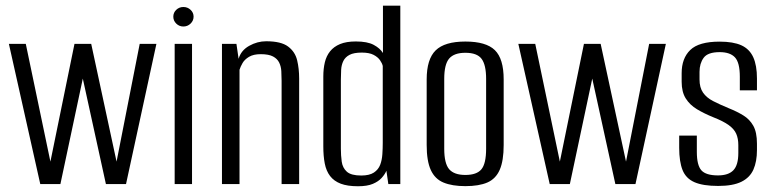

<svg xmlns="http://www.w3.org/2000/svg" viewBox="-20 -650 2730 678"><path d="M122.2 0 11.4 -495H71.1L158 -79.3L243 -495H302.1L391.6 -79.3L473.3 -495H532.3L425 0H354L272.4 -372.5L193.3 0Z M596.8 0V-495H658.1V0ZM627.5 -556.4Q612.9 -556.4 602.5 -566.6Q592 -576.9 592 -591.1Q592 -605.5 602.5 -615.4Q612.9 -625.3 627.5 -625.3Q642.3 -625.3 652.9 -615.4Q663.6 -605.5 663.6 -591.2Q663.6 -576.9 652.9 -566.6Q642.3 -556.4 627.5 -556.4Z M763.8 0V-495H814.9L822.6 -442.3Q830.9 -471.8 859.8 -488.1Q888.7 -504.3 920 -504.3Q972.6 -504.3 997.3 -485.7Q1022 -467.2 1029.2 -437.5Q1036.4 -407.7 1036.4 -372.6V0H974.4V-364.4Q974.4 -382.1 973.4 -398.9Q972.4 -415.6 965.8 -429.1Q959.2 -442.6 944.1 -450.6Q929 -458.7 900.5 -458.7Q875 -458.7 859.3 -449.3Q843.7 -439.9 836.5 -427.3Q829.2 -414.7 825.8 -403.7V0Z M1244.1 7.7Q1206.9 7.7 1183.1 -1.4Q1159.3 -10.5 1145.6 -28.4Q1132 -46.2 1126.8 -72.7Q1121.7 -99.1 1121.7 -133.3V-379.6Q1121.7 -407.3 1127.1 -429.9Q1132.5 -452.5 1145.6 -468.8Q1158.7 -485.2 1180.8 -494.4Q1203 -503.6 1236.6 -503.6Q1277.3 -503.6 1299.6 -491.6Q1321.9 -479.7 1332.3 -462.8V-630H1393.6V0H1351.3L1344.5 -47Q1339.1 -34.3 1327.7 -21.7Q1316.2 -9 1296.5 -0.7Q1276.7 7.7 1244.1 7.7ZM1255.5 -30.2Q1284.4 -30.2 1300.2 -40.6Q1316 -51 1322.5 -68Q1328.9 -85 1330.2 -105.5Q1331.6 -125.9 1331.6 -145.6V-417.1Q1329.5 -426.4 1322 -437.3Q1314.5 -448.3 1299.2 -456.3Q1284 -464.3 1257.6 -464.3Q1229.4 -464.3 1214.3 -456.3Q1199.2 -448.4 1192.4 -434.6Q1185.7 -420.8 1184.7 -403.9Q1183.7 -387 1183.7 -368.7V-125Q1183.7 -101.1 1186.7 -79.2Q1189.8 -57.2 1204.8 -43.7Q1219.9 -30.2 1255.5 -30.2Z M1623.3 7.3Q1576.7 7.3 1546.3 -5.3Q1515.8 -17.8 1501.2 -49.8Q1486.7 -81.7 1486.7 -138V-369.4Q1486.7 -441.2 1518.5 -472.2Q1550.3 -503.3 1623.3 -503.3Q1696.4 -503.3 1727.5 -472.9Q1758.6 -442.6 1758.6 -369.4V-138.2Q1758.6 -82.5 1744.7 -50.5Q1730.8 -18.6 1701.1 -5.6Q1671.3 7.3 1623.3 7.3ZM1623.3 -32.2Q1663.4 -32.2 1680 -52.2Q1696.6 -72.2 1696.6 -124.8V-371.6Q1696.6 -420.7 1680.7 -442.1Q1664.8 -463.6 1623.3 -463.6Q1583.6 -463.6 1566.1 -443.2Q1548.7 -422.8 1548.7 -371.6V-124.8Q1548.7 -72.9 1566.1 -52.5Q1583.6 -32.2 1623.3 -32.2Z M1921.2 0 1810.4 -495H1870.1L1957 -79.3L2042 -495H2101.1L2190.6 -79.3L2272.3 -495H2331.3L2224 0H2153L2071.4 -372.5L1992.3 0Z M2515.9 6.6Q2462.3 6.6 2432.1 -6.7Q2402 -19.9 2390.2 -49.7Q2378.4 -79.5 2378.4 -127.9V-171.2H2440.7V-113.6Q2440.7 -66.5 2456.8 -48.5Q2473 -30.6 2515.3 -30.6Q2552.4 -30.6 2569.8 -48.9Q2587.2 -67.2 2587.2 -109.5V-137.7Q2587.2 -160.6 2579.9 -177.4Q2572.6 -194.3 2553.2 -208.3Q2533.9 -222.2 2499.2 -235.8Q2466.5 -249.1 2441.3 -264.2Q2416.1 -279.3 2401.6 -302.3Q2387.1 -325.3 2387.1 -361.3V-391.5Q2387.1 -444 2417.5 -473.5Q2447.8 -503 2521.1 -503Q2569.1 -503 2597.8 -490.1Q2626.5 -477.1 2639.8 -448.2Q2653 -419.4 2653 -372.9V-331H2592.5V-379.2Q2592.5 -429.1 2575.2 -447.5Q2558 -465.9 2521.4 -465.9Q2479.3 -465.9 2464.8 -445.9Q2450.2 -425.9 2450.2 -396.4V-369.2Q2450.2 -340.8 2462.6 -322.9Q2475 -305 2498.1 -293.1Q2521.2 -281.2 2553.5 -267.8Q2582.5 -256.2 2604.8 -242.5Q2627.2 -228.8 2640.1 -205.9Q2653 -182.9 2653 -142.5V-120.1Q2653 -79.6 2640.5 -51.2Q2627.9 -22.9 2598 -8.1Q2568.1 6.6 2515.9 6.6Z"/></svg>

Font: Alumni Sans Thin
Style: Regular
Weight: 100
Designer: Robert E. Leuschke
Foundry: Robert E. Leuschke
Version: Version 1.018